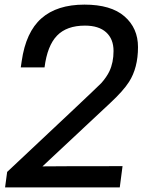

<svg xmlns="http://www.w3.org/2000/svg" viewBox="-20 -812 640 832"><path d="M499 0H2L11 -67Q380 -413 419 -452Q442 -478 454 -503Q472 -541 472 -591Q472 -643 440 -672Q408 -701 348 -701Q269 -701 227 -657.5Q185 -614 173 -520H70L74 -547Q92 -673 159.5 -732.5Q227 -792 346 -792Q461 -792 519.5 -741Q578 -690 578 -608Q578 -518 539 -457Q514 -418 458 -366L164 -91Q237 -92 511 -92Z"/></svg>

Font: Tanohe Sans Medium
Style: Italic
Weight: 500
Designer: Village Type and Design LLC & Cristiano Sobral
Foundry: Cooper Hewitt Smithsonian Design Museum
Version: Version 1.00;September 29, 2021;FontCreator 13.0.0.2655 64-b